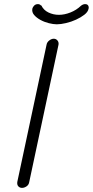

<svg xmlns="http://www.w3.org/2000/svg" viewBox="-20 -913 451 932"><path d="M373 -885Q383 -893 393 -893Q404 -893 408 -886Q412 -879 410 -871Q407 -855 389.5 -841.5Q372 -828 349 -817.5Q326 -807 300.5 -801Q275 -795 256 -795Q239 -795 217 -800.5Q195 -806 176 -816.5Q157 -827 145.5 -840.5Q134 -854 137 -871Q139 -879 146 -886Q153 -893 164 -893Q174 -893 180 -885V-888Q191 -864 215 -852.5Q239 -841 266 -841Q293 -841 322 -852.5Q351 -864 373 -885ZM206 -696Q208 -708 219 -716.5Q230 -725 241 -725Q252 -725 259 -716.5Q266 -708 264 -696L122 -30Q120 -16 109 -8.5Q98 -1 87 -1Q76 -1 69 -8.5Q62 -16 64 -30Z"/></svg>

Font: VDS
Style: Thin Italic
Weight: 100
Width: 0
Designer: artmaker
Foundry: artmaker
Version: Version 1.000 2012 initial release